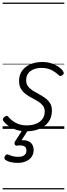

<svg xmlns="http://www.w3.org/2000/svg" viewBox="-20 -1000 519 1490"><path d="M185 19Q140 19 104 6.5Q68 -6 43 -25Q18 -44 6 -61Q1 -69 2.5 -76.5Q4 -84 13 -92Q23 -100 30.5 -101Q38 -102 45 -93Q66 -67 102 -47Q138 -27 188 -27Q227 -27 258.5 -39Q290 -51 308.5 -75.5Q327 -100 327 -135Q327 -162 312.5 -180.5Q298 -199 275.5 -213Q253 -227 227.5 -240Q202 -253 179.5 -270Q157 -287 142.5 -311Q128 -335 128 -372Q128 -417 150.5 -449.5Q173 -482 214 -500.5Q255 -519 308 -519Q350 -519 383 -507Q416 -495 438.5 -478.5Q461 -462 470 -446Q476 -437 475 -430.5Q474 -424 464 -417Q456 -411 449 -410.5Q442 -410 435 -417Q409 -442 377.5 -457.5Q346 -473 303 -473Q249 -473 216 -448Q183 -423 183 -377Q183 -349 197.5 -330Q212 -311 235 -296.5Q258 -282 283.5 -268.5Q309 -255 331.5 -238.5Q354 -222 368.5 -199Q383 -176 383 -142Q383 -89 356 -53Q329 -17 284 1Q239 19 185 19ZM115 264Q91 264 65 258.5Q39 253 21 240Q13 234 14 225.5Q15 217 19 210Q25 201 31.5 199Q38 197 46 200Q60 207 78.5 212Q97 217 120 217Q151 217 168 205Q185 193 185 168Q185 143 166.5 134Q148 125 113 130Q105 131 101 128.5Q97 126 94 121Q92 114 92.5 108.5Q93 103 99 94L162 -4H206L135 108L120 94Q159 84 186 91Q213 98 227 117Q241 136 241 164Q241 195 225 217.5Q209 240 181 252Q153 264 115 264ZM0 460H479V470H0ZM0 -20H479V0H0ZM0 -505H479V-500H0ZM0 -980H479V-970H0Z"/></svg>

Font: Playwrite NO Guides
Style: Regular
Weight: 400
Designer: Veronika Burian, José Scaglione
Foundry: TypeTogether
Version: Version 1.003